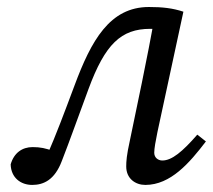

<svg xmlns="http://www.w3.org/2000/svg" viewBox="-20 -507 599 540"><path d="M70.6 13.1C102.8 13.1 133.8 -1.1 153.8 -54C176.9 -113.1 197 -170.7 228.9 -256.6C275.6 -383 320.6 -425.9 402.5 -425.9C426.3 -425.9 435.4 -423.9 458.3 -418L416 -467.2C405 -403.4 392.1 -338.6 379.1 -274.9L345.1 -111C336.1 -70.4 335 -53.1 335 -38.8C335 -4.3 361.2 13.1 388.7 13.1C460 13.1 513.2 -49.1 559.1 -109.2L534.9 -128.3C493.1 -80.4 463.4 -55.6 436.6 -55.6C424.7 -55.6 413.8 -63.5 413.8 -77.5C413.8 -89.5 417.7 -110.3 422.7 -135.1L495.8 -474.1C465.4 -484.2 436.3 -487.3 398.8 -487.3C288.5 -487.3 236.4 -392.5 189.6 -266.6C159.6 -186.4 138.6 -130.2 111.6 -68.2L134.5 -49L148.2 -74.7L130.1 -81.9C109.1 -90.1 93 -93.3 71.7 -93.3C42.5 -93.3 19.2 -77 10 -44.7C11 -7.1 38.4 13.1 70.6 13.1Z"/></svg>

Font: Source Serif Variable
Style: Italic
Weight: 389
Italic angle: -12°
Designer: Frank Grießhammer
Foundry: Adobe Systems Incorporated
Version: Version 3.001;hotconv 1.0.111;makeotfexe 2.5.65597